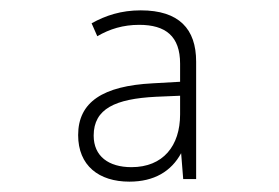

<svg xmlns="http://www.w3.org/2000/svg" viewBox="-20 -744 540 371"><path d="M230 -393C278 -393 311 -413 330 -448L334 -398H359V-625C359 -688 326 -724 252 -724C214 -724 184 -714 157 -699L168 -674C192 -688 218 -696 249 -696C300 -696 328 -674 328 -621V-586L275 -583C179 -578 131 -547 131 -483C131 -424 171 -393 230 -393ZM234 -421C190 -421 161 -442 161 -482C161 -534 203 -553 281 -557L328 -559V-523C328 -462 295 -421 234 -421Z"/></svg>

Font: Noto Sans Mono ExtraCondensed ExtraLight
Style: Regular
Weight: 200
Width: 2
Designer: Monotype Design Team
Foundry: Monotype Imaging Inc.
Version: Version 2.014